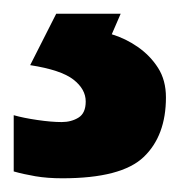

<svg xmlns="http://www.w3.org/2000/svg" viewBox="-38 -71 263 280"><path d="M204 71Q204 127 171.5 158Q139 189 53 189Q31 189 13.5 186Q-4 183 -18 179V97Q-4 101 16.5 104Q37 107 52 107Q66 107 76.5 100.5Q87 94 87 77Q87 59 69 45Q51 31 6 24L44 -51H138L125 -21Q145 -15 163 -2.5Q181 10 192.5 28Q204 46 204 71Z"/></svg>

Font: Noto Sans Tamil UI
Style: Regular
Weight: 400
Designer: Jelle Bosma - Monotype Design Team
Foundry: Monotype Imaging Inc.
Version: Version 2.004